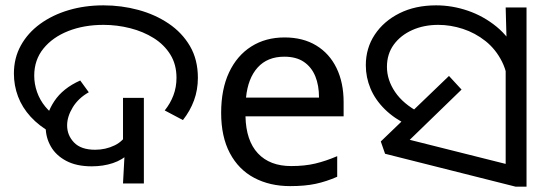

<svg xmlns="http://www.w3.org/2000/svg" viewBox="-20 -686 2051 718"><path d="M323 -64Q266 -64 227.5 -84.5Q189 -105 170 -138.5Q151 -172 151 -210Q151 -259 183 -307.5Q215 -356 280 -385L312 -341Q273 -319 252 -284.5Q231 -250 231 -217Q231 -180 257 -153Q283 -126 336 -126Q375 -126 409 -142.5Q443 -159 460 -195L504 -177Q491 -139 464.5 -113.5Q438 -88 402 -76Q366 -64 323 -64ZM447 -130 440 -143V-320H518V0H440ZM174 -188Q126 -215 94.5 -249.5Q63 -284 47.5 -325Q32 -366 32 -411Q32 -469 58 -516Q84 -563 130 -596.5Q176 -630 236.5 -648Q297 -666 367 -666Q434 -666 497 -649Q560 -632 610.5 -598Q661 -564 690.5 -513.5Q720 -463 720 -395Q720 -350 705.5 -310.5Q691 -271 664 -237L596 -273Q617 -299 628.5 -329.5Q640 -360 640 -395Q640 -445 617 -482Q594 -519 555 -543.5Q516 -568 467 -580.5Q418 -593 367 -593Q294 -593 235.5 -570Q177 -547 142.5 -504.5Q108 -462 108 -403Q108 -372 118.5 -342Q129 -312 149.5 -287Q170 -262 200 -244L174 -188Z M1044 -546Q1113 -546 1162.5 -516Q1212 -486 1238.5 -431.5Q1265 -377 1265 -304V-251H898Q900 -160 944.5 -112.5Q989 -65 1069 -65Q1120 -65 1159.5 -74.5Q1199 -84 1241 -102V-25Q1200 -7 1160 1.5Q1120 10 1065 10Q989 10 930.5 -21Q872 -52 839.5 -113.5Q807 -175 807 -264Q807 -352 836.5 -415Q866 -478 919.5 -512Q973 -546 1044 -546ZM1043 -474Q980 -474 943.5 -433.5Q907 -393 900 -321H1173Q1173 -367 1159 -401Q1145 -435 1116.5 -454.5Q1088 -474 1043 -474Z M1508 -217Q1455 -242 1419 -277.5Q1383 -313 1365.5 -355Q1348 -397 1348 -442Q1348 -506 1381.5 -556.5Q1415 -607 1474 -636.5Q1533 -666 1611 -666Q1671 -666 1729.5 -646Q1788 -626 1836.5 -586.5Q1885 -547 1913.5 -487Q1942 -427 1942 -347L1881 -344Q1881 -408 1857.5 -455Q1834 -502 1795.5 -532.5Q1757 -563 1711 -578Q1665 -593 1619 -593Q1565 -593 1521.5 -573.5Q1478 -554 1452.5 -519Q1427 -484 1427 -436Q1427 -387 1457.5 -342Q1488 -297 1549 -265L1508 -217ZM1871 -482 1875 -510 1871 -658H1949V12H1908L1420 -111L1404 -157L1659 -402L1706 -351L1476 -128L1469 -174L1931 -58L1871 -6Z"/></svg>

Font: loriya05
Style: Book
Weight: 400
Designer: Jelle Bosma - Monotype Design Team
Foundry: Monotype Imaging Inc.
Version: Version 2.003